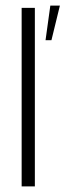

<svg xmlns="http://www.w3.org/2000/svg" viewBox="-20 -663 233 683"><path d="M57 0V-635H104V0ZM142 -520 159 -643H193L163 -520Z"/></svg>

Font: Alumni Sans Light
Style: Regular
Weight: 300
Version: Version 1.018